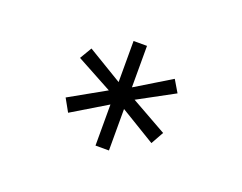

<svg xmlns="http://www.w3.org/2000/svg" viewBox="-59 -811 610 483"><g transform="rotate(20 246.5 -570.0)"><path d="M377 -518 281 -572 377 -624 358 -656 264 -599V-710H228V-600L135 -656L116 -624L212 -572L116 -518L135 -484L228 -540V-430H264V-541L358 -484ZM247 -572Z"/></g></svg>

Font: Radis Sans
Style: Regular
Weight: 400
Designer: Gaël Goy
Foundry: Gaël Goy
Version: 1.0